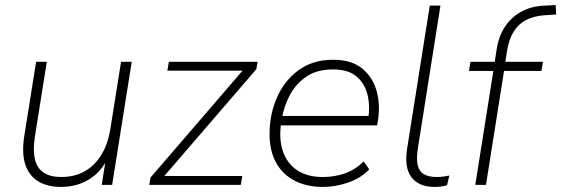

<svg xmlns="http://www.w3.org/2000/svg" viewBox="-20 -727 2207 755"><path d="M219 8Q167 8 131 -13.5Q95 -35 80 -78.5Q65 -122 75 -189L122 -484H164L117 -188Q109 -135 117.5 -100Q126 -65 152 -48Q178 -31 220 -31Q275 -31 315 -54.5Q355 -78 380 -120.5Q405 -163 414 -220L456 -484H498L421 0H380L399 -120H410Q387 -60 337 -26Q287 8 219 8Z M567 0 572 -29 944 -461 947 -449H638L644 -484H993L988 -455L615 -22L612 -35H933L927 0Z M1250 8Q1185 8 1137.5 -17Q1090 -42 1065 -88.5Q1040 -135 1040 -200Q1040 -277 1069 -343.5Q1098 -410 1154 -451Q1210 -492 1290 -492Q1363 -492 1405 -457Q1447 -422 1461.5 -367Q1476 -312 1466 -252L1463 -234H1069L1075 -271H1447L1428 -259Q1436 -313 1424.5 -357Q1413 -401 1380.5 -427.5Q1348 -454 1289 -454Q1226 -454 1184.5 -425.5Q1143 -397 1120 -353.5Q1097 -310 1089 -264L1086 -246Q1076 -182 1092 -133.5Q1108 -85 1148 -58Q1188 -31 1248 -31Q1296 -31 1336 -45Q1376 -59 1410 -92L1432 -61Q1400 -27 1350 -9.5Q1300 8 1250 8Z M1689 8Q1627 8 1598 -30Q1569 -68 1581 -143L1670 -705H1712L1623 -143Q1617 -103 1622.5 -78Q1628 -53 1647 -42Q1666 -31 1697 -31Q1710 -31 1722 -32.5Q1734 -34 1747 -37L1738 1Q1727 5 1713.5 6.5Q1700 8 1689 8Z M1849 0 1920 -448H1824L1830 -484H1934L1924 -474L1933 -533Q1941 -585 1966 -622.5Q1991 -660 2030.5 -681.5Q2070 -703 2123 -705L2165 -707L2167 -670L2121 -667Q2078 -664 2048 -648Q2018 -632 1999.5 -602Q1981 -572 1974 -528L1966 -477L1961 -484H2115L2109 -448H1962L1891 0Z"/></svg>

Font: Nunito Sans 12pt ExtraLight 12pt ExtraLight
Style: Italic
Weight: 250
Italic angle: -9°
Version: Version 3.101;gftools[0.9.27]